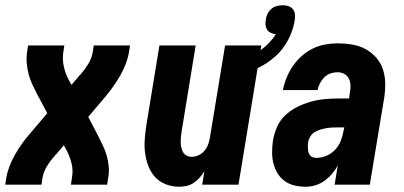

<svg xmlns="http://www.w3.org/2000/svg" viewBox="-20 -703 1540 731"><path d="M0 0 4 -27Q8 -49 16.5 -71Q25 -93 37 -114Q49 -135 63 -155Q77 -175 93 -193L160 -272L120 -347Q111 -365 102.5 -383Q94 -401 89 -420.5Q84 -440 82 -461Q80 -482 83 -504L87 -530H225L221 -504Q217 -476 223 -449.5Q229 -423 241 -400L252 -380L279 -411Q280 -413 282 -415Q284 -417 286 -419Q286 -419 286 -419Q286 -419 286 -419Q286 -419 286 -419Q286 -419 286 -419L287 -420Q303 -438 316 -459.5Q329 -481 333 -504L337 -530H475L471 -504Q467 -481 458.5 -459Q450 -437 438 -416Q426 -395 412 -375Q398 -355 383 -337L316 -258L355 -183Q364 -165 372.5 -147Q381 -129 386.5 -109.5Q392 -90 394 -69Q396 -48 392 -27L388 0H250L254 -27Q259 -54 252.5 -80.5Q246 -107 234 -130L223 -150L197 -119Q195 -117 193 -115Q191 -113 189 -111Q189 -111 189 -111Q189 -111 189 -111Q189 -111 189 -111Q189 -111 189 -111V-110Q172 -92 159 -70.5Q146 -49 142 -27L138 0Z M661 8Q635 8 611 -1.5Q587 -11 570.5 -29Q554 -47 545 -70.5Q536 -94 532.5 -119.5Q529 -145 531 -171.5Q533 -198 537 -225L587 -530H725L672 -206Q670 -195 669 -184.5Q668 -174 668 -163.5Q668 -153 670 -143Q672 -133 676.5 -124.5Q681 -116 690 -111Q699 -106 709 -106Q723 -106 736 -112Q749 -118 758 -128.5Q767 -139 772 -152Q777 -165 779 -178L837 -530H975L888 0H750L758 -51Q750 -38 740 -26.5Q730 -15 717 -6.5Q704 2 689.5 5Q675 8 661 8ZM888 -416 871 -470Q894 -475 916.5 -483.5Q939 -492 960 -504.5Q981 -517 999 -534.5Q1017 -552 1030 -573Q1020 -574 1011 -578Q1002 -582 997 -590Q992 -598 991 -607.5Q990 -617 992 -627Q993 -639 998.5 -650Q1004 -661 1013 -669Q1022 -677 1034 -680Q1046 -683 1057 -683Q1068 -683 1078.5 -679.5Q1089 -676 1095.5 -667.5Q1102 -659 1103 -648Q1104 -637 1102 -625Q1096 -588 1077.5 -552Q1059 -516 1028.5 -488.5Q998 -461 961.5 -444Q925 -427 888 -416Z M1143 8Q1122 8 1101 3Q1080 -2 1063.5 -14Q1047 -26 1036.5 -43.5Q1026 -61 1021 -81Q1016 -101 1016 -123Q1016 -145 1019 -166Q1023 -192 1034 -218Q1045 -244 1065.5 -263.5Q1086 -283 1111 -295.5Q1136 -308 1162.5 -315.5Q1189 -323 1215 -325.5Q1241 -328 1267 -328H1309L1312 -350Q1315 -364 1314.5 -377.5Q1314 -391 1308.5 -403Q1303 -415 1291 -421.5Q1279 -428 1265 -428Q1252 -428 1238.5 -423.5Q1225 -419 1215 -409Q1205 -399 1198.5 -386.5Q1192 -374 1189 -360H1057Q1062 -385 1071.5 -408Q1081 -431 1095 -451.5Q1109 -472 1128.5 -489.5Q1148 -507 1170.5 -518Q1193 -529 1217.5 -533.5Q1242 -538 1265 -538Q1293 -538 1320.5 -533.5Q1348 -529 1371 -516.5Q1394 -504 1411.5 -484.5Q1429 -465 1437.5 -440Q1446 -415 1446.5 -387Q1447 -359 1443 -332L1388 0H1254L1266 -73Q1257 -56 1244 -41Q1231 -26 1215 -14.5Q1199 -3 1180.5 2.5Q1162 8 1144 8Q1144 8 1144 8Q1144 8 1143 8ZM1185 -102Q1204 -102 1223 -110Q1242 -118 1256 -133Q1270 -148 1277.5 -167Q1285 -186 1288 -205L1291 -218H1267Q1256 -218 1245 -217.5Q1234 -217 1222.5 -215Q1211 -213 1199.5 -209.5Q1188 -206 1178 -200Q1168 -194 1161.5 -183.5Q1155 -173 1153 -162Q1152 -155 1152 -148Q1152 -141 1152.5 -134.5Q1153 -128 1155 -122Q1157 -116 1161 -111Q1165 -106 1171.5 -104Q1178 -102 1185 -102Z"/></svg>

Font: Iosevka Curly Heavy Oblique
Style: Regular
Weight: 900
Italic angle: -9°
Monospace: yes
Designer: Belleve Invis
Foundry: Belleve Invis
Version: Version 11.1.0; ttfautohint (v1.8.3)